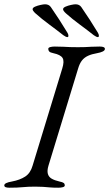

<svg xmlns="http://www.w3.org/2000/svg" viewBox="-40 -870 509 895"><path d="M273 -697Q271 -697 266.5 -699Q262 -701 255 -706Q226 -729 190 -755.5Q154 -782 125 -808Q112 -820 112 -827Q112 -834 123.5 -839Q135 -844 149 -847Q163 -850 170 -850Q188 -850 197 -837Q217 -808 236.5 -778Q256 -748 274 -718Q279 -710 279 -703Q279 -697 273 -697ZM415 -697Q413 -697 408.5 -699Q404 -701 397 -706Q368 -729 332 -755.5Q296 -782 267 -808Q254 -820 254 -827Q254 -834 265.5 -839Q277 -844 291 -847Q305 -850 312 -850Q330 -850 339 -837Q359 -808 378.5 -778Q398 -748 416 -718Q421 -710 421 -703Q421 -697 415 -697ZM4 5Q-8 5 -14 2.5Q-20 0 -20 -6Q-20 -18 16 -24Q53 -31 77.5 -47Q102 -63 112 -98L250 -550Q261 -585 251.5 -600Q242 -615 209 -622Q194 -625 189.5 -630Q185 -635 185 -642Q185 -648 194 -650.5Q203 -653 215 -653Q240 -653 256 -652Q272 -651 287 -650.5Q302 -650 323 -650Q343 -650 356.5 -650.5Q370 -651 385 -652Q400 -653 425 -653Q449 -653 449 -642Q449 -635 439 -630Q429 -625 412 -622Q388 -618 370.5 -610Q353 -602 342 -588Q331 -574 324 -550L186 -98Q179 -75 183 -60Q187 -45 201 -37Q215 -29 237 -24Q252 -21 257 -17Q262 -13 262 -6Q262 0 253 2.5Q244 5 232 5Q207 5 191 3.5Q175 2 160.5 1Q146 0 124 0Q90 0 66 2.5Q42 5 4 5Z"/></svg>

Font: EB Garamond
Style: Italic
Weight: 400
Italic angle: -17.2°
Designer: Georg Duffner and Octavio Pardo
Foundry: Georg Duffner
Version: Version 1.001